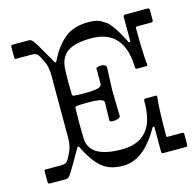

<svg xmlns="http://www.w3.org/2000/svg" viewBox="-109 -864 1007 987"><g transform="rotate(-15 394.0 -370.0)"><path d="M616.2 -463.9Q612.3 -666 436.5 -666Q351.1 -666 310.5 -637.7Q270 -609.4 267.1 -544.9Q264.2 -480.5 267.1 -414.1Q267.1 -404.3 276.9 -403.8Q322.3 -399.9 373 -403.3Q423.8 -406.7 423.8 -425.8V-509.8Q423.8 -513.7 437.5 -516.6Q451.2 -519.5 464.8 -515.1Q478.5 -511.2 478 -500L473.1 -381.8L476.1 -242.2Q476.1 -234.4 461.9 -229.5Q448.2 -224.6 433.6 -225.6Q418.9 -227.1 418.9 -233.9L420.9 -329.1Q420.9 -348.1 370.6 -350.6Q320.3 -353 276.9 -349.1Q267.1 -349.1 267.1 -338.9Q264.2 -257.8 267.1 -178.2Q271 -73.2 443.8 -73.2Q528.8 -73.2 574.2 -123.5Q619.1 -173.8 618.2 -285.2Q618.2 -294.9 627.9 -294.9H682.1Q688 -294.9 688 -289.1Q680.2 -220.2 680.2 -80.1Q680.2 -75.2 685.1 -75.2H763.2Q772.9 -75.2 772.9 -64.9V-9.8Q772.9 0 763.2 0H644Q634.3 0 633.8 -9.8V-139.2Q633.8 -143.1 629.9 -144Q626 -145 623 -140.1Q539.1 9.8 428.2 9.8Q354 9.8 311.5 -29.3Q269 -68.4 233.9 -142.1Q229 -149.9 224.1 -142.1Q212.9 -123 186.5 -77.1Q160.2 -31.2 149.4 -15.6Q137.7 0 127 0H40Q30.3 0 29.8 -9.8V-69.8Q29.8 -74.7 35.2 -75.2H122.1Q142.1 -75.2 151.9 -85.9Q161.6 -96.7 176.3 -128.9Q190.9 -160.2 190.9 -202.1V-537.1Q190.9 -579.1 176.3 -610.4Q161.6 -641.6 151.9 -653.3Q142.1 -664.1 122.1 -664.1H35.2Q30.3 -664.1 29.8 -668.9V-729Q29.8 -738.8 40 -738.8H127Q137.7 -739.3 149.4 -723.6Q161.1 -708 187 -662.1Q212.9 -616.2 224.1 -597.2Q229 -589.4 233.9 -597.2Q268.1 -668.9 316.4 -709.5Q364.7 -750 444.8 -750Q495.6 -750 519.5 -731.4Q531.2 -723.1 537.6 -719.7Q543.9 -716.3 553.7 -703.1Q563.5 -689.9 567.4 -686Q573.7 -678.7 594.2 -643.1Q614.3 -607.9 617.2 -599.1Q620.1 -594.2 624 -595.2Q627.9 -596.2 627.9 -600.1V-729Q627.9 -738.8 638.2 -738.8H756.8Q766.6 -738.8 767.1 -729V-673.8Q767.1 -664.1 756.8 -664.1H679.2Q674.3 -664.1 673.8 -659.2Q673.8 -519 681.2 -460Q681.2 -454.1 674.8 -454.1H626Q616.2 -454.1 616.2 -463.9Z"/></g></svg>

Font: BrevierViennese-Regular
Style: Regular
Weight: 400
Designer: Johannes Lang & Ellmer Stefan
Foundry: Johannes Lang & Ellmer Stefan
Version: Version 1.001;PS 001.001;hotconv 1.0.70;makeotf.lib2.5.58329